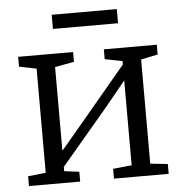

<svg xmlns="http://www.w3.org/2000/svg" viewBox="-52 -768 779 818"><g transform="rotate(-5 338.0 -359.0)"><path d="M39 0V-42L115 -50V-495.5L41 -510.5V-552.5H276V-510.5L194 -495.5V-137.5L273.5 -231.5L482.5 -481V-495.5L407.5 -510.5V-552.5H634V-510.5L562 -495.5V-50L636.5 -42V0H402.5V-42L482.5 -50V-413L395 -306L194 -68.5V-50L258 -42V0ZM477.5 -718.5V-658H199V-718.5Z"/></g></svg>

Font: Merriweather 24pt Light
Style: Regular
Weight: 300
Designer: Eben Sorkin
Foundry: Eben Sorkin
Version: Version 2.100